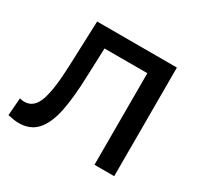

<svg xmlns="http://www.w3.org/2000/svg" viewBox="-142 -810 1014 986"><g transform="rotate(30 365.5 -317.5)"><path d="M640 -644V0H523V-543H269L263 -382Q259 -247 241.5 -162.5Q224 -78 185 -34.5Q146 9 78 9Q54 9 13 0L21 -104Q33 -100 49 -100Q105 -100 128.5 -167Q152 -234 157 -377L167 -644Z"/></g></svg>

Font: Montserrat Ace
Style: Bold
Weight: 600
Designer: Julieta Ulanovsky
Foundry: Julieta Ulanovsky
Version: Version 1